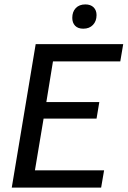

<svg xmlns="http://www.w3.org/2000/svg" viewBox="-20 -850 578 870"><path d="M33.3 0 141.7 -650H538.3L525 -571.7H220L190 -387.5H430L417.5 -312.5H177.5L138.3 -78.3H451.7L438.3 0ZM357.5 -720Q333.3 -720 320.4 -733.3Q307.5 -746.7 307.5 -769.2Q307.5 -796.7 323.3 -813.3Q339.2 -830 366.7 -830Q390.8 -830 404.2 -816.7Q417.5 -803.3 417.5 -781.7Q417.5 -754.2 401.2 -737.1Q385 -720 357.5 -720Z"/></svg>

Font: Familjen Grotesk
Style: Italic
Weight: 400
Italic angle: -9.46201°
Designer: Anders Wikstroem, Jonas Baeckman, Matilda Gysing, Kristian Moeller
Foundry: Familjen STHLM AB
Version: Version 2.000